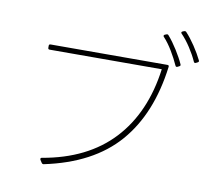

<svg xmlns="http://www.w3.org/2000/svg" viewBox="-92 -963 1185 1091"><g transform="rotate(10 500.0 -418.0)"><path d="M976 -692Q970 -692 968 -698Q951 -736 925.5 -775Q900 -814 872 -843Q869 -846 869 -849Q869 -853 875 -856L883 -859Q891 -862 896 -857Q923 -828 950 -787.5Q977 -747 995 -710L996 -706Q996 -700 990 -698L980 -693ZM877 -652Q871 -652 869 -658Q852 -696 827.5 -737Q803 -778 776 -807Q773 -810 773 -813Q773 -817 778 -820L788 -824Q791 -825 793 -825Q797 -825 800 -821Q827 -790 854 -747Q881 -704 896 -670L897 -666Q897 -660 891 -658L881 -653ZM140 -632V-644Q140 -653 149 -653L824 -654Q833 -654 832 -644Q797 -368 651.5 -201Q506 -34 228 24H226Q220 24 217 19L206 2Q206 -1 205 -3Q205 -9 212 -10Q469 -54 615.5 -211Q762 -368 796 -624L149 -623Q140 -623 140 -632Z"/></g></svg>

Font: LINE Seed JP_TTF Thin
Style: Regular
Weight: 250
Designer: LY Corporation & Fontrix & Fontworks
Version: Version 1.008